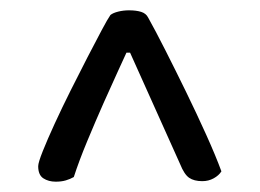

<svg xmlns="http://www.w3.org/2000/svg" viewBox="-20 -675 503 372"><path d="M194 -646Q199 -650 209 -652.5Q219 -655 230 -655Q244 -655 253.5 -652Q263 -649 267 -641Q281 -616 300.5 -577.5Q320 -539 340.5 -497Q361 -455 379.5 -414Q398 -373 409 -343Q404 -335 394 -329.5Q384 -324 372 -324Q356 -324 346.5 -330.5Q337 -337 329 -357L232 -573H225Q221 -564 208.5 -537Q196 -510 180.5 -475Q165 -440 149 -401.5Q133 -363 123 -332Q116 -328 107.5 -325.5Q99 -323 88 -323Q74 -323 64 -329.5Q54 -336 54 -353Q54 -360 63 -382.5Q72 -405 86 -435.5Q100 -466 117 -500Q134 -534 149.5 -564Q165 -594 177 -616.5Q189 -639 194 -646Z"/></svg>

Font: Baloo 2
Style: Regular
Weight: 400
Designer: Sarang Kulkarni and Ek Type
Foundry: Ek Type
Version: Version 1.640;hotconv 1.0.111;makeotfexe 2.5.65597; ttfautoh